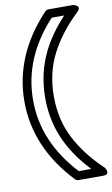

<svg xmlns="http://www.w3.org/2000/svg" viewBox="-106 -821 638 1092"><g transform="rotate(-10 213.5 -275.0)"><path d="M150 -274C150 -78.1 235.6 58.7 337.8 168H265.8C140.3 32.2 80 -113.3 80 -274C80 -436.2 141.4 -583.4 265.8 -718H337.8C235.1 -608 150 -470.2 150 -274ZM236.9 210.2C240.9 214.5 248 218 255 218H398C446.5 218 415.2 174.8 415.2 174.8C346.2 109.8 293.2 41 255.7 -31.5C218.7 -103 200 -183.5 200 -274C200 -364.5 218.7 -445.4 255.7 -517.6C293.3 -590.8 346.3 -659.8 415.2 -724.8C450.5 -758.1 398 -768 398 -768H255C249.1 -768 241.6 -765.3 236.9 -760.2C100 -615.8 30 -452.8 30 -274C30 -96.4 100 65.8 236.9 210.2Z"/></g></svg>

Font: Fog Sans
Style: Outline
Weight: 700
Foundry: Intel Corporation
Version: Version 1.00